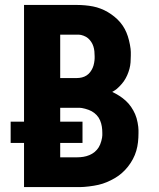

<svg xmlns="http://www.w3.org/2000/svg" viewBox="-20 -755 640 775"><path d="M77 0V-178H23V-264H77V-735H291Q307 -735 323.5 -733.5Q340 -732 355.5 -729Q371 -726 386.5 -720Q402 -714 415.5 -706Q429 -698 442 -687.5Q455 -677 465.5 -664.5Q476 -652 483.5 -638Q491 -624 496 -608.5Q501 -593 504.5 -574.5Q508 -556 508 -545V-531Q508 -517 507 -503.5Q506 -490 502.5 -477Q499 -464 493.5 -451.5Q488 -439 480.5 -428Q473 -417 461.5 -405.5Q450 -394 443 -390L433 -384Q448 -377 462 -368Q476 -359 488 -348Q500 -337 509.5 -323Q519 -309 525.5 -294Q532 -279 535.5 -260Q539 -241 539 -230V-217Q539 -199 537 -181Q535 -163 530 -146Q525 -129 516.5 -113Q508 -97 497 -83Q486 -69 472.5 -57Q459 -45 443.5 -36Q428 -27 411.5 -20Q395 -13 377.5 -9Q360 -5 339 -2.5Q318 0 307 0ZM223 -440H291Q301 -440 311 -442.5Q321 -445 329.5 -450.5Q338 -456 344 -464Q350 -472 354 -481Q358 -490 360 -501.5Q362 -513 362 -520V-528Q362 -538 361 -548Q360 -558 357 -567.5Q354 -577 348.5 -585.5Q343 -594 335.5 -600.5Q328 -607 317 -611Q306 -615 299 -615H223ZM223 -120H291Q304 -120 316.5 -122Q329 -124 341 -129Q353 -134 362.5 -142Q372 -150 378.5 -160.5Q385 -171 389 -186Q393 -201 393 -209V-219Q393 -232 391 -244.5Q389 -257 384 -269Q379 -281 370 -290.5Q361 -300 350 -306Q339 -312 324 -316Q309 -320 301 -320H223V-264H313V-178H223Z"/></svg>

Font: Iosevka Aile Heavy
Style: Regular
Weight: 900
Designer: Belleve Invis
Foundry: Belleve Invis
Version: Version 31.1.0; ttfautohint (v1.8.4)